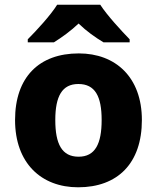

<svg xmlns="http://www.w3.org/2000/svg" viewBox="-20 -852 667 816"><path d="M406 -832H223C195 -787 135 -722 98 -685V-672H209C244 -694 279 -719 314 -752C348 -719 385 -693 420 -672H531V-685C496 -721 435 -787 406 -832ZM583 -342C583 -524 471 -625 315 -625C146 -625 44 -524 44 -342C44 -158 156 -56 312 -56C480 -56 583 -158 583 -342ZM215 -342C215 -443 244 -495 313 -495C384 -495 412 -443 412 -342C412 -240 384 -186 314 -186C243 -186 215 -240 215 -342Z"/></svg>

Font: Noto Sans Malayalam UI ExtraBold
Style: Regular
Weight: 800
Designer: Jelle Bosma - Monotype Design Team
Foundry: Monotype Imaging Inc.
Version: Version 2.104